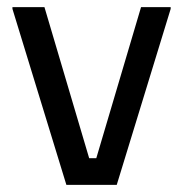

<svg xmlns="http://www.w3.org/2000/svg" viewBox="-20 -520 515 540"><path d="M166.7 0 15 -495V-500H105L230.8 -75H250.8L376.7 -500H460V-495L308.3 0Z"/></svg>

Font: Familjen Grotesk GF
Style: Regular
Weight: 400
Designer: Anders Wikstroem, Jonas Baeckman, Matilda Gysing, Kristian Moeller
Foundry: Familjen STHLM AB
Version: Version 2.000; Beta; Release 4; Build 6